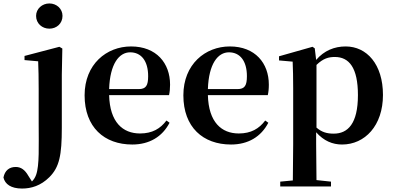

<svg xmlns="http://www.w3.org/2000/svg" viewBox="-115 -821 2277 1112"><path d="M171 -655C213 -655 247 -685 247 -729C247 -770 213 -801 171 -801C129 -801 94 -770 94 -729C94 -685 129 -655 171 -655ZM13 271C65 271 121 255 171 205C229 147 243 78 243 -80V-388L246 -540L229 -550L27 -497V-473L106 -466C108 -418 109 -370 109 -304V-106C109 25 114 137 94 192C88 209 79 221 70 230L49 197C29 162 6 146 -24 146C-62 146 -87 167 -95 207C-86 246 -51 271 13 271Z M651 16C750 16 825 -29 867 -110L849 -123C814 -76 767 -48 696 -48C596 -48 521 -113 517 -270H864C868 -288 870 -306 870 -331C870 -455 791 -552 644 -552C502 -552 375 -449 375 -269C375 -84 489 16 651 16ZM517 -305C522 -452 575 -518 639 -518C703 -518 743 -468 743 -380C743 -326 731 -305 688 -305Z M1223 16C1322 16 1397 -29 1439 -110L1421 -123C1386 -76 1339 -48 1268 -48C1168 -48 1093 -113 1089 -270H1436C1440 -288 1442 -306 1442 -331C1442 -455 1363 -552 1216 -552C1074 -552 947 -449 947 -269C947 -84 1061 16 1223 16ZM1089 -305C1094 -452 1147 -518 1211 -518C1275 -518 1315 -468 1315 -380C1315 -326 1303 -305 1260 -305Z M1866 16C1998 16 2103 -93 2103 -271C2103 -449 2009 -552 1887 -552C1822 -552 1762 -528 1716 -474L1708 -541L1695 -550L1501 -495V-471L1580 -464C1582 -415 1583 -375 1583 -309V14L1581 224L1508 231V259H1802V231L1718 222L1716 13V-55C1760 -5 1811 16 1866 16ZM1718 -445C1757 -483 1789 -491 1824 -491C1907 -491 1958 -429 1958 -270C1958 -104 1899 -47 1818 -47C1779 -47 1749 -55 1718 -82Z"/></svg>

Font: Noto Serif CJK TC
Style: Bold
Weight: 700
Designer: Ryoko NISHIZUKA 西塚涼子 (kana & ideographs); Frank Grießhammer (Latin, Greek & Cyrillic); Wenlong ZHANG 张文龙 (bopomofo); San
Foundry: Adobe
Version: Version 2.001;hotconv 1.1.0;makeotfexe 2.6.0